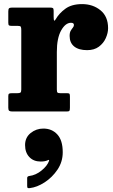

<svg xmlns="http://www.w3.org/2000/svg" viewBox="-20 -558 567 961"><path d="M86.5 -407.5Q86.5 -420 84 -424.2Q81.5 -428.5 69.5 -428.5H39Q28 -428.5 24.8 -431.2Q21.5 -434 21.5 -445V-500.5Q21.5 -512.5 25.2 -516.2Q29 -520 40 -520H232Q241.5 -520 245 -517.2Q248.5 -514.5 248.5 -504V-474.5Q248.5 -442.5 259 -462Q276 -491.5 307.5 -514.5Q339 -537.5 391 -537.5Q445 -537.5 483 -506.5Q521 -475.5 521 -417Q521 -393 509.5 -367.2Q498 -341.5 474.8 -324.2Q451.5 -307 416 -307Q374 -307 351.2 -325.5Q328.5 -344 328.5 -378Q328.5 -395 334 -404.2Q339.5 -413.5 344.8 -419.8Q350 -426 350 -433Q350 -444 335.5 -444Q307.5 -444 286 -405.5Q264.5 -367 264.5 -298V-110Q264.5 -98 267.8 -94.8Q271 -91.5 283.5 -91.5H316.5Q326 -91.5 328 -88Q330 -84.5 330 -75V-19Q330 -8 327.8 -4Q325.5 0 315 0H41.5Q30.5 0 26 -3.5Q21.5 -7 21.5 -18.5V-77Q21.5 -87 25.5 -89.2Q29.5 -91.5 39.5 -91.5H65.5Q78 -91.5 82.2 -94.5Q86.5 -97.5 86.5 -109.5ZM105.5 168Q105.5 130.5 133.2 108Q161 85.5 197 85.5Q240 85.5 267 115Q294 144.5 294 204Q294 252 267.8 291Q241.5 330 203.2 354.8Q165 379.5 129 383.5Q121.5 384.5 118.8 382.8Q116 381 116 372.5V333Q116 324.5 126 323Q159.5 319 188.5 295Q217.5 271 225.5 247Q227.5 239.5 219 244Q206 250.5 183.5 250.5Q148 250.5 126.8 228Q105.5 205.5 105.5 168Z"/></svg>

Font: Besley* Narrow Heavy
Style: Regular
Weight: 800
Width: 4
Designer: Owen Earl
Foundry: indestructible type*
Version: Version 3.000; ttfautohint (v1.8.3)